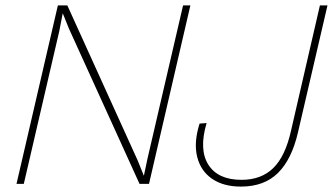

<svg xmlns="http://www.w3.org/2000/svg" viewBox="-20 -680 1231 710"><path d="M41 0 194 -660H229L489 -87L512 -30L526 -96L657 -660H684L531 0H496L235 -574L212 -631L199 -564L68 0ZM871 10Q806 10 764 -19Q722 -48 709 -100.5Q696 -153 718 -223L744 -225Q715 -127 750.5 -71Q786 -15 873 -15Q946 -15 990.5 -58.5Q1035 -102 1056 -196L1163 -660H1191L1082 -191Q1059 -91 1008 -40.5Q957 10 871 10Z"/></svg>

Font: Work Sans ExtraLight
Style: Italic
Weight: 200
Italic angle: -13°
Designer: Wei Huang
Foundry: Wei Huang
Version: Version 2.012; ttfautohint (v1.8.3)